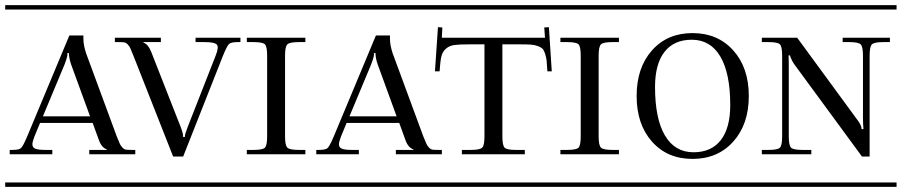

<svg xmlns="http://www.w3.org/2000/svg" viewBox="-29 -728 3513 748"><path d="M-8.8 -708H516.1V-690.9H-8.8ZM-8.8 -17.1H516.1V0H-8.8ZM8.8 -127V-144H20Q44.9 -144 52.7 -151.1Q60.5 -158.2 74.7 -191.4Q76.2 -194.8 77.1 -196.8L241.2 -589.8H295.9V-577.1Q295.9 -552.7 306.2 -521L425.8 -196.8Q434.6 -175.8 437.7 -168.2Q440.9 -160.6 447.8 -153.3Q454.6 -146 461.7 -145Q468.8 -144 482.9 -144H498V-127H318.8V-144H387.2V-146Q366.2 -153.3 356 -183.1L332 -249H127L105 -195.8Q97.2 -174.8 97.2 -166Q97.2 -153.3 108.6 -148.7Q120.1 -144 147 -144H174.8V-127ZM321.8 -274.9 248 -477.1Q243.2 -490.7 241 -504.2Q238.8 -517.6 240.2 -520V-521H232.9V-520Q236.8 -514.2 222.2 -476.1L138.2 -274.9Z M400.9 -708H925.8V-690.9H400.9ZM400.9 -17.1H925.8V0H400.9ZM529.8 -562Q548.3 -555.7 560.5 -524.9L675.8 -231Q686.5 -201.2 683.6 -196.8V-194.8H691.9V-196.8Q689.5 -200.7 701.7 -231.9L811.5 -512.2Q824.2 -543.9 815.9 -554Q807.6 -564 769.5 -564H732.9V-581.1H907.7V-564H896.5Q870.6 -564 862.8 -556.2Q855 -548.3 839.8 -511.2L684.6 -118.2H645.5L490.7 -511.2Q481.9 -532.2 478.8 -539.8Q475.6 -547.4 468.8 -554.7Q461.9 -562 454.8 -563Q447.8 -564 433.6 -564H418.5V-581.1H597.7V-564H529.8Z M906.7 -708H1203.6V-690.9H906.7ZM906.7 -17.1H1203.6V0H906.7ZM932.6 -127V-144H959.5Q994.6 -144 1003.2 -152.8Q1011.7 -161.6 1011.7 -196.8V-511.2Q1011.7 -546.4 1003.2 -555.2Q994.6 -564 959.5 -564H932.6V-581.1H1160.6V-564H1134.8Q1099.6 -564 1090.6 -555.2Q1081.5 -546.4 1081.5 -511.2V-196.8Q1081.5 -161.6 1090.6 -152.8Q1099.6 -144 1134.8 -144H1160.6V-127Z M1185.5 -708H1710.4V-690.9H1185.5ZM1185.5 -17.1H1710.4V0H1185.5ZM1203.1 -127V-144H1214.4Q1239.3 -144 1247.1 -151.1Q1254.9 -158.2 1269 -191.4Q1270.5 -194.8 1271.5 -196.8L1435.5 -589.8H1490.2V-577.1Q1490.2 -552.7 1500.5 -521L1620.1 -196.8Q1628.9 -175.8 1632.1 -168.2Q1635.3 -160.6 1642.1 -153.3Q1648.9 -146 1656 -145Q1663.1 -144 1677.2 -144H1692.4V-127H1513.2V-144H1581.5V-146Q1560.5 -153.3 1550.3 -183.1L1526.4 -249H1321.3L1299.3 -195.8Q1291.5 -174.8 1291.5 -166Q1291.5 -153.3 1303 -148.7Q1314.5 -144 1341.3 -144H1369.1V-127ZM1516.1 -274.9 1442.4 -477.1Q1437.5 -490.7 1435.3 -504.2Q1433.1 -517.6 1434.6 -520V-521H1427.2V-520Q1431.2 -514.2 1416.5 -476.1L1332.5 -274.9Z M1639.6 -708H2146.5V-690.9H1639.6ZM1639.6 -17.1H2146.5V0H1639.6ZM1692.4 -581.1H2094.2L2091.3 -621.1L2109.4 -622.1L2120.6 -450.2H2103.5Q2102.1 -477.1 2100.6 -491Q2099.1 -504.9 2094.5 -519Q2089.8 -533.2 2084.2 -538.6Q2078.6 -543.9 2066.2 -548.6Q2053.7 -553.2 2038.8 -554.2Q2023.9 -555.2 1998.5 -555.2H1928.2V-196.8Q1928.2 -161.6 1936.8 -152.8Q1945.3 -144 1980.5 -144H2015.6V-127H1770.5V-144H1805.7Q1840.8 -144 1849.6 -152.8Q1858.4 -161.6 1858.4 -196.8V-555.2H1797.4Q1759.3 -555.2 1740.2 -552.5Q1721.2 -549.8 1707.8 -537.8Q1694.3 -525.9 1690.2 -506.8Q1686 -487.8 1683.6 -450.2H1665.5L1677.2 -622.1L1694.3 -621.1Z M2128.4 -708H2425.3V-690.9H2128.4ZM2128.4 -17.1H2425.3V0H2128.4ZM2154.3 -127V-144H2181.2Q2216.3 -144 2224.9 -152.8Q2233.4 -161.6 2233.4 -196.8V-511.2Q2233.4 -546.4 2224.9 -555.2Q2216.3 -564 2181.2 -564H2154.3V-581.1H2382.3V-564H2356.4Q2321.3 -564 2312.3 -555.2Q2303.2 -546.4 2303.2 -511.2V-196.8Q2303.2 -161.6 2312.3 -152.8Q2321.3 -144 2356.4 -144H2382.3V-127Z M2407.2 -708H2932.1V-690.9H2407.2ZM2407.2 -17.1H2932.1V0H2407.2ZM2815.9 -318.8Q2815.9 -442.4 2777.3 -507.8Q2738.8 -573.2 2666 -573.2Q2596.7 -573.2 2559.8 -525.9Q2522.9 -478.5 2522.9 -389.2Q2522.9 -265.6 2561.5 -200.2Q2600.1 -134.8 2672.9 -134.8Q2742.2 -134.8 2779.1 -182.1Q2815.9 -229.5 2815.9 -318.8ZM2511 -176.3Q2451.2 -243.7 2451.2 -354Q2451.2 -464.4 2511 -531.7Q2570.8 -599.1 2668.9 -599.1Q2767.1 -599.1 2827.6 -531.7Q2888.2 -464.4 2888.2 -354Q2888.2 -243.7 2827.6 -176.3Q2767.1 -108.9 2668.9 -108.9Q2570.8 -108.9 2511 -176.3Z M2913.1 -708H3463.9V-690.9H2913.1ZM2913.1 -17.1H3463.9V0H2913.1ZM2939 -581.1H3076.7L3311 -261.2Q3327.6 -239.7 3327.6 -225.1H3335Q3333 -244.6 3333 -267.1V-511.2Q3333 -546.4 3324 -555.2Q3314.9 -564 3279.8 -564H3253.9V-581.1H3438V-564H3412.1Q3377 -564 3367.9 -555.2Q3358.9 -546.4 3358.9 -511.2V-118.2H3329.1L3067.9 -474.1Q3062 -481.9 3057.4 -490.7Q3052.7 -499.5 3050.8 -504.9Q3048.8 -510.3 3048.8 -512.2H3043Q3043.9 -501 3043.9 -470.2V-196.8Q3043.9 -161.6 3052.7 -152.8Q3061.5 -144 3096.7 -144H3131.8V-127H2939V-144H2965.8Q3001 -144 3009.5 -152.8Q3018.1 -161.6 3018.1 -196.8V-511.2Q3018.1 -546.4 3009.5 -555.2Q3001 -564 2965.8 -564H2939Z"/></svg>

Font: FoglihtenFr02
Style: Regular
Weight: 500
Version: Version 0.68